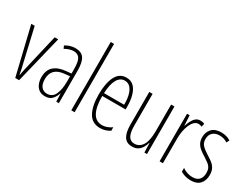

<svg xmlns="http://www.w3.org/2000/svg" viewBox="-69 -1299 2393 1849"><g transform="rotate(30 1127.5 -375.0)"><path d="M132 0 5 -529H43L127 -165Q134 -137 140.5 -108Q147 -79 152 -47H155Q165 -104 179 -161L265 -529H304L175 0Z M493 -539Q559 -539 588 -497Q617 -455 617 -359V0H588L585 -89H583Q571 -51 545 -20.5Q519 10 465 10Q423 10 397 -10.5Q371 -31 358.5 -63.5Q346 -96 346 -133Q346 -212 391 -253Q436 -294 519 -302L580 -308V-356Q580 -440 559 -473Q538 -506 491 -506Q472 -506 447.5 -499Q423 -492 395 -476L381 -506Q435 -539 493 -539ZM521 -272Q384 -258 384 -134Q384 -79 407 -50Q430 -21 471 -21Q530 -21 555.5 -75.5Q581 -130 581 -218V-278Z M792 0H755V-760H792Z M1060 -539Q1113 -539 1144.5 -505.5Q1176 -472 1190 -418Q1204 -364 1204 -303V-269H944Q944 -149 978 -86.5Q1012 -24 1081 -24Q1134 -24 1187 -61V-22Q1165 -8 1137.5 1Q1110 10 1079 10Q989 10 948 -64.5Q907 -139 907 -264Q907 -391 944.5 -465Q982 -539 1060 -539ZM1060 -506Q1010 -506 980 -455.5Q950 -405 945 -301H1169Q1170 -357 1159 -403.5Q1148 -450 1123.5 -478Q1099 -506 1060 -506Z M1597 -529V0H1568L1565 -104H1562Q1554 -75 1539 -49Q1524 -23 1498.5 -6.5Q1473 10 1434 10Q1373 10 1345 -34Q1317 -78 1317 -165V-529H1354V-174Q1354 -96 1376 -60.5Q1398 -25 1439 -25Q1496 -25 1528 -75.5Q1560 -126 1560 -233V-529Z M1883 -537Q1893 -537 1905.5 -535Q1918 -533 1929 -527L1920 -491Q1913 -494 1903 -497Q1893 -500 1882 -500Q1856 -500 1836 -480Q1816 -460 1802 -427.5Q1788 -395 1781 -355.5Q1774 -316 1774 -278V0H1737V-529H1766L1772 -416H1774Q1783 -444 1796.5 -472Q1810 -500 1831 -518.5Q1852 -537 1883 -537Z M2222 -127Q2222 -64 2188 -27Q2154 10 2087 10Q2050 10 2021 0.5Q1992 -9 1973 -21V-63Q1995 -46 2024.5 -36Q2054 -26 2086 -26Q2135 -26 2159.5 -53Q2184 -80 2184 -128Q2184 -160 2173.5 -181Q2163 -202 2142.5 -217.5Q2122 -233 2093 -252Q2059 -272 2032.5 -293Q2006 -314 1991 -341Q1976 -368 1976 -408Q1976 -463 2010.5 -501Q2045 -539 2115 -539Q2175 -539 2219 -510L2203 -479Q2166 -505 2114 -505Q2068 -505 2040 -479.5Q2012 -454 2012 -407Q2012 -366 2035.5 -340.5Q2059 -315 2107 -285Q2140 -265 2166 -245Q2192 -225 2207 -197.5Q2222 -170 2222 -127Z"/></g></svg>

Font: Noto Sans Myanmar UI ExtraCondensed ExtraLight
Style: Regular
Weight: 200
Width: 2
Designer: Monotype Design Team
Foundry: Monotype Imaging Inc.
Version: Version 2.103; ttfautohint (v1.8.4.7-5d5b)